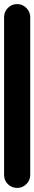

<svg xmlns="http://www.w3.org/2000/svg" viewBox="-20 -920 168 940"><path d="M0 -64H128V-836H0ZM64 -128Q37 -128 18.5 -109Q0 -90 0 -64Q0 -37 18.5 -18.5Q37 0 64 0Q90 0 109 -18.5Q128 -37 128 -64Q128 -90 109 -109Q90 -128 64 -128ZM64 -900Q37 -900 18.5 -881Q0 -862 0 -836Q0 -809 18.5 -790.5Q37 -772 64 -772Q90 -772 109 -790.5Q128 -809 128 -836Q128 -862 109 -881Q90 -900 64 -900Z"/></svg>

Font: Wavefont
Style: Bold
Weight: 700
Version: Version 3.004;gftools[0.9.33]